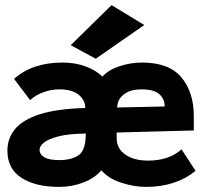

<svg xmlns="http://www.w3.org/2000/svg" viewBox="-20 -720 790 752"><path d="M212 12Q119 12 64 -23.5Q9 -59 9 -130Q9 -178 39 -214.5Q69 -251 136 -272.5Q203 -294 314 -297Q314 -328 288 -349Q262 -370 212 -370Q181 -370 150.5 -359Q120 -348 98 -328L35 -411Q71 -443 118.5 -459Q166 -475 224 -475Q276 -475 316.5 -459.5Q357 -444 381 -420Q406 -447 449 -461Q492 -475 536 -475Q642 -475 690.5 -417Q739 -359 739 -266V-209L437 -201V-178Q437 -138 471 -114.5Q505 -91 560 -91Q642 -91 691 -135L746 -51Q710 -21 661 -4.5Q612 12 552 12Q505 12 454.5 -4.5Q404 -21 377 -53Q352 -23 307 -5.5Q262 12 212 12ZM439 -299 625 -303Q625 -333 603.5 -351.5Q582 -370 536 -370Q489 -370 464 -349.5Q439 -329 439 -299ZM212 -93Q261 -93 288.5 -112.5Q316 -132 316 -197Q247 -196 207.5 -185.5Q168 -175 151.5 -161Q135 -147 135 -134Q135 -115 153.5 -104Q172 -93 212 -93ZM355 -490 257 -543 417 -700 545 -622Z"/></svg>

Font: Inconsolata ExtraExpanded Black
Style: Regular
Weight: 900
Width: 8
Monospace: yes
Designer: Raph Levien, Cyreal, Brenton Simpson
Foundry: Raph Levien, Cyreal, Google
Version: Version 3.001; ttfautohint (v1.8.2.53-6de2)